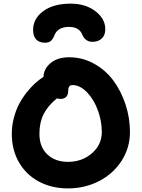

<svg xmlns="http://www.w3.org/2000/svg" viewBox="-20 -1002 780 1056"><path d="M369.1 -981.9Q450.7 -981.9 504.9 -940.2Q559.1 -898.4 559.1 -841.8Q559.1 -808.1 539.6 -790Q520 -772 488.8 -772Q449.7 -772 433.1 -810.1Q416.5 -854 359.9 -854Q299.3 -854 280.8 -811Q271.5 -787.6 260.3 -777.3Q249 -767.1 228 -767.1Q195.3 -767.1 178.7 -785.4Q162.1 -803.7 162.1 -837.9Q162.1 -899.4 217.8 -940.7Q273.4 -981.9 369.1 -981.9ZM354 34.2Q265.1 34.2 194.8 -2.9Q124.5 -40 84.7 -108.6Q44.9 -177.2 44.9 -266.1Q44.9 -310.1 55.9 -352.5Q66.9 -395 84.7 -429Q102.5 -462.9 126 -492.7Q149.4 -522.5 172.6 -543.5Q195.8 -564.5 219.2 -579.1Q220.7 -624 258.8 -655.5Q296.9 -687 360.8 -687Q433.1 -687 496.6 -652.1Q560.1 -617.2 602.8 -559.8Q645.5 -502.4 670.2 -428.2Q694.8 -354 694.8 -275.9Q694.8 -189.5 649.2 -118.2Q603.5 -46.9 525.4 -6.3Q447.3 34.2 354 34.2ZM196.8 -266.1Q196.8 -194.3 240 -153.1Q283.2 -111.8 354 -111.8Q431.2 -111.8 485.6 -158.9Q540 -206.1 540 -275.9Q540 -335.9 518.1 -395.8Q496.1 -455.6 458 -494.9Q419.9 -534.2 377.9 -534.2Q355 -534.2 355 -501Q355 -480.5 343.8 -469.2Q332.5 -458 314 -458Q303.2 -458 293 -460.9Q242.2 -419.4 219.5 -373.5Q196.8 -327.6 196.8 -266.1Z"/></svg>

Font: Shantell Sans Bouncy
Style: Bold
Weight: 700
Designer: Stephen Nixon, Anya Danilova, Shantell Martin
Foundry: Arrow Type
Version: Version 1.006;[9816181b4]